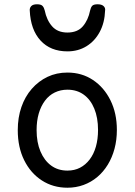

<svg xmlns="http://www.w3.org/2000/svg" viewBox="-20 -858 629 897"><path d="M295 19Q228 19 175.5 -15Q123 -49 93 -109.5Q63 -170 63 -250Q63 -309 80 -358Q97 -407 128.5 -443Q160 -479 202 -499Q244 -519 295 -519Q362 -519 414 -484.5Q466 -450 496 -389.5Q526 -329 526 -251Q526 -204 515 -163Q504 -122 483.5 -88.5Q463 -55 434.5 -31Q406 -7 370.5 6Q335 19 295 19ZM295 -61Q328 -61 354 -74.5Q380 -88 399 -113Q418 -138 428 -173Q438 -208 438 -251Q438 -308 420.5 -350.5Q403 -393 371 -416Q339 -439 295 -439Q263 -439 236 -426Q209 -413 190 -387.5Q171 -362 161 -327.5Q151 -293 151 -250Q151 -193 169 -150.5Q187 -108 219 -84.5Q251 -61 295 -61ZM295 -618Q216 -618 169.5 -668.5Q123 -719 119 -809Q118 -821 126 -829.5Q134 -838 153 -838Q172 -838 179 -830Q186 -822 189 -809Q198 -764 223.5 -735Q249 -706 295 -706Q342 -706 367 -735Q392 -764 401 -809Q404 -823 410.5 -830.5Q417 -838 436 -838Q455 -838 464 -829.5Q473 -821 471 -809Q469 -752 446 -709Q423 -666 384 -642Q345 -618 295 -618Z"/></svg>

Font: Playwrite IT Moderna
Style: Regular
Weight: 400
Designer: Veronika Burian, José Scaglione
Foundry: TypeTogether
Version: Version 1.002